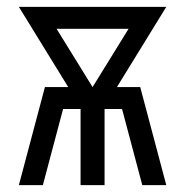

<svg xmlns="http://www.w3.org/2000/svg" viewBox="-20 -540 540 560"><path d="M35 0 111 -286H179L35 -520H465L321 -286H389L465 0H395L336 -222H285V0H215V-222H164L105 0ZM250 -286 355 -456H145Z"/></svg>

Font: Iosevka srxl
Style: Regular
Weight: 400
Monospace: yes
Designer: Belleve Invis
Foundry: Belleve Invis
Version: Version 33.0.1; ttfautohint (v1.8.3)